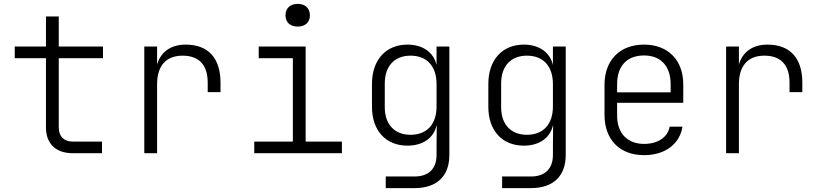

<svg xmlns="http://www.w3.org/2000/svg" viewBox="-20 -790 4240 990"><path d="M355 0H506V-60H355C309 -60 283 -87 283 -133V-490H511V-550H283V-705H217V-550H56V-490H217V-133C217 -49 268 0 355 0Z M724 0H790V-356C790 -450 836 -503 921 -503C1006 -503 1051 -455 1051 -364V-315H1117V-364C1117 -489 1055 -560 937 -560C860 -560 808 -521 790 -457V-550H724Z M1515 -653C1554 -653 1578 -675 1578 -711C1578 -747 1554 -770 1515 -770C1476 -770 1452 -747 1452 -711C1452 -675 1476 -653 1515 -653ZM1291 0H1743V-60H1556V-550H1314V-490H1490V-60H1291Z M1969 180H2117C2232 180 2297 119 2297 9V-550H2231V-455C2216 -520 2160 -560 2081 -560C1969 -560 1898 -480 1898 -358V-239C1898 -117 1969 -39 2081 -39C2160 -39 2216 -78 2231 -143H2232L2231 -38V9C2231 80 2190 120 2118 120H1969ZM2097 -95C2014 -95 1964 -149 1964 -237V-360C1964 -449 2014 -503 2097 -503C2182 -503 2231 -448 2231 -356V-241C2231 -149 2181 -95 2097 -95Z M2569 180H2717C2832 180 2897 119 2897 9V-550H2831V-455C2816 -520 2760 -560 2681 -560C2569 -560 2498 -480 2498 -358V-239C2498 -117 2569 -39 2681 -39C2760 -39 2816 -78 2831 -143H2832L2831 -38V9C2831 80 2790 120 2718 120H2569ZM2697 -95C2614 -95 2564 -149 2564 -237V-360C2564 -449 2614 -503 2697 -503C2782 -503 2831 -448 2831 -356V-241C2831 -149 2781 -95 2697 -95Z M3301 10C3409 10 3485 -47 3499 -137H3433C3423 -82 3372 -48 3301 -48C3214 -48 3162 -104 3162 -194V-260H3503V-356C3503 -479 3425 -560 3301 -560C3175 -560 3097 -479 3097 -352V-198C3097 -70 3175 10 3301 10ZM3162 -314V-356C3162 -449 3212 -504 3301 -504C3388 -504 3438 -448 3438 -356V-314Z M3724 0H3790V-356C3790 -450 3836 -503 3921 -503C4006 -503 4051 -455 4051 -364V-315H4117V-364C4117 -489 4055 -560 3937 -560C3860 -560 3808 -521 3790 -457V-550H3724Z"/></svg>

Font: JetBrains Mono ExtraLight
Style: Regular
Weight: 240
Monospace: yes
Designer: Philipp Nurullin, Konstantin Bulenkov
Foundry: JetBrains
Version: Version 2.305